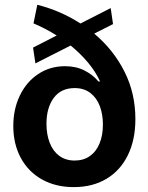

<svg xmlns="http://www.w3.org/2000/svg" viewBox="-20 -766 616 797"><path d="M371.1 -626.5Q450.7 -559.6 496.3 -469.5Q542 -379.4 542 -271.5Q542 -185.5 510.7 -121.8Q479.5 -58.1 421.9 -23.7Q364.3 10.7 286.1 10.7Q211.4 10.7 154.5 -21Q97.7 -52.7 66.4 -110.4Q35.2 -168 35.2 -243.2Q35.2 -313 62.5 -369.6Q89.8 -426.3 138.7 -458.7Q187.5 -491.2 250 -491.2Q295.4 -491.2 330.6 -473.4Q365.7 -455.6 388.7 -427.7H395.5Q377.9 -466.8 346.7 -504.6Q315.4 -542.5 273.4 -577.1L127 -502.9L117.2 -568.4L215.3 -618.7Q168 -648.4 119.1 -668.9L134.8 -746.1Q230.5 -722.2 314 -668.5L439.5 -732.4L449.2 -666ZM407.2 -249Q407.2 -291.5 394.3 -325.7Q381.3 -359.9 355 -380.1Q328.6 -400.4 290 -400.4Q233.4 -400.4 203.1 -359.6Q172.9 -318.8 172.9 -252Q172.9 -208 186.3 -173.3Q199.7 -138.7 226.1 -119.1Q252.4 -99.6 290 -99.6Q326.7 -99.6 353 -118.2Q379.4 -136.7 393.3 -170.7Q407.2 -204.6 407.2 -249Z"/></svg>

Font: WEMIX Pretendard
Style: Bold
Weight: 700
Designer: Base glyphs from Inter by Rasmus Andersson; Hangeul glyphs from Noto Sans CJK(Source Han Sans) by Jang Soo-young and Kan
Foundry: Kil Hyung-jin
Version: Version 1.000